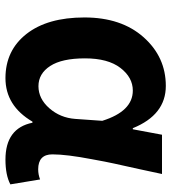

<svg xmlns="http://www.w3.org/2000/svg" viewBox="18 -632 628 704"><g transform="rotate(90 332.0 -280.0)"><path d="M426 -85Q368 14 266.5 14Q165 14 104.5 -63Q44 -140 44 -275.5Q44 -411 116.5 -492.5Q189 -574 295 -574Q401 -574 450 -453H454L474 -560H618Q615 -544 600.5 -478.5Q586 -413 579.5 -383.5Q573 -354 564 -304Q546 -210 546 -158Q546 -106 601 -106Q620 -106 638 -113L656 -4Q622 14 565 14Q450 14 430 -85ZM416 -242 423 -341Q388 -453 312 -453Q264 -453 229 -407.5Q194 -362 194 -277.5Q194 -193 222 -150Q250 -107 296 -107Q342 -107 377 -147Q412 -187 416 -242Z"/></g></svg>

Font: Swei Fan Sans CJK TC
Style: Bold
Weight: 700
Version: Version 2.130